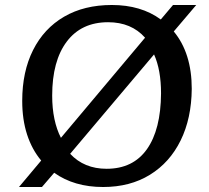

<svg xmlns="http://www.w3.org/2000/svg" viewBox="-20 -735 837 769"><path d="M56 14 145 -92Q108 -136 88.5 -196Q69 -256 69 -331Q69 -448 112.5 -534.5Q156 -621 236.5 -668Q317 -715 428 -715Q545 -715 624 -657L673 -715H766L676 -609Q748 -522 748 -379Q747 -261 703.5 -172.5Q660 -84 580.5 -35Q501 14 393 14Q277 14 197 -43L148 14ZM224 -183 561 -584Q506 -646 413 -646Q306 -646 247.5 -568.5Q189 -491 189 -352Q189 -301 198 -258.5Q207 -216 224 -183ZM407 -59Q513 -59 568.5 -137.5Q624 -216 625 -361Q625 -455 597 -517L261 -119Q317 -59 407 -59Z"/></svg>

Font: Literata 7pt Medium
Style: Italic
Weight: 500
Italic angle: -2°
Designer: Latin by Veronika Burian and Jose Scaglione. Greek by Irene Vlachou. Cyrillic by Vera Evstafieva
Foundry: TypeTogether
Version: Version 3.002